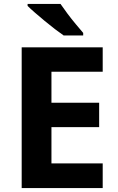

<svg xmlns="http://www.w3.org/2000/svg" viewBox="-20 -954 600 974"><path d="M501 0H90V-714H501V-590H241V-433H483V-309H241V-125H501ZM287 -934Q302 -912 322.5 -884.5Q343 -857 364.5 -831.5Q386 -806 402 -787V-774H303Q284 -787 258.5 -806.5Q233 -826 206.5 -848Q180 -870 157 -890Q134 -910 120 -924V-934Z"/></svg>

Font: Noto Sans Tai Tham
Style: Regular
Weight: 400
Designer: Monotype Design Team 2013. Revised by David WIlliams 2020
Foundry: Monotype Imaging Inc.
Version: Version 2.002